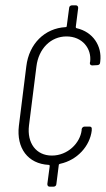

<svg xmlns="http://www.w3.org/2000/svg" viewBox="-20 -702 398 722"><path d="M356 -464 357 -471C364 -529 330 -582 268 -596C265 -597 265 -599 265 -601L274 -672C274 -678 271 -682 265 -682H251C245 -682 240 -678 240 -672L231 -604C231 -602 230 -600 227 -600C148 -596 89 -537 79 -453L51 -229C41 -145 85 -86 163 -82C166 -82 167 -80 167 -78L158 -10C158 -4 161 0 167 0H181C187 0 192 -4 192 -10L201 -81C201 -83 202 -85 206 -86C271 -100 318 -153 325 -211V-216C326 -222 323 -226 317 -226H298C293 -226 288 -222 287 -216V-212C281 -164 235 -117 175 -117C116 -117 81 -164 89 -230L117 -452C125 -519 171 -565 230 -565C290 -565 325 -519 319 -470L318 -466C317 -460 321 -456 327 -456L345 -457C351 -457 355 -460 356 -464Z"/></svg>

Font: Barlow Condensed ExtraLight
Style: Italic
Weight: 275
Width: 3
Italic angle: -7°
Designer: Jeremy Tribby
Foundry: Tribby Type
Version: Version 1.422;hotconv 1.0.109;makeotfexe 2.5.65596